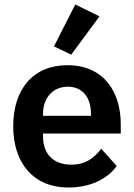

<svg xmlns="http://www.w3.org/2000/svg" viewBox="-20 -825 598 857"><path d="M424 -752 316 -805 221 -618 298 -581ZM285 12C382 12 458 -25 501 -84L432 -161C400 -120 362 -90 299 -90C215 -90 172 -141 172 -216V-229H519V-271C519 -414 444 -534 281 -534C128 -534 39 -427 39 -262C39 -95 131 12 285 12ZM283 -438C349 -438 386 -389 386 -317V-308H172V-316C172 -388 216 -438 283 -438Z"/></svg>

Font: Braiins Sans SemiBold
Style: Regular
Weight: 600
Designer: Mike Abbink, Paul van der Laan, Pieter van Rosmalen, Jiri Chlebus, Lubos Buracinsky
Foundry: Bold Monday, Sudetype
Version: Version 1.000;hotconv 1.0.109;makeotfexe 2.5.65596